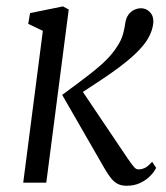

<svg xmlns="http://www.w3.org/2000/svg" viewBox="-20 -586 534 616"><path d="M54.5 0 117.5 -487 70.5 -509.5 76.5 -544 182 -565.5 200.5 -555.5 128.5 0ZM386.5 10Q369.5 10 357.8 4Q346 -2 336 -14.5Q326 -27 314.5 -47L179.5 -281.5Q234 -321.5 267.8 -347.8Q301.5 -374 321.8 -394.5Q342 -415 356 -437Q369.5 -457.5 374.8 -477Q380 -496.5 382 -512.5Q384.5 -528.5 392.2 -539Q400 -549.5 410.8 -554.5Q421.5 -559.5 432.5 -559.5Q448.5 -559.5 460.2 -548Q472 -536.5 472 -518Q472 -505.5 467 -489.5Q462 -473.5 451 -456Q437 -435 414 -413.2Q391 -391.5 361.5 -369.5Q332 -347.5 298.8 -325.8Q265.5 -304 232 -282L236.5 -305L390 -77Q405 -55.5 411 -49Q417 -42.5 424.5 -42.5Q434 -42.5 444.2 -47Q454.5 -51.5 468 -67L481 -47.5Q474.5 -34 461.2 -20.8Q448 -7.5 429.2 1.2Q410.5 10 386.5 10Z"/></svg>

Font: Merriweather 24pt SemiCondensed Light
Style: Italic
Weight: 300
Width: 4
Italic angle: -7.8°
Designer: Eben Sorkin
Foundry: Eben Sorkin
Version: Version 2.101